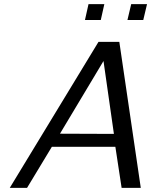

<svg xmlns="http://www.w3.org/2000/svg" viewBox="-20 -902 727 922"><path d="M388 -806 405 -882H481L464 -806ZM592 -806 610 -882H686L668 -806ZM27 0 453 -701H553L656 0H564L534 -197H229L110 0ZM268 -260 527 -259Q477 -604 477 -609Q318 -344 268 -260Z"/></svg>

Font: Coval
Style: Light Italic
Weight: 300
Foundry: Context Ltd
Version: Version 001.000